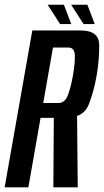

<svg xmlns="http://www.w3.org/2000/svg" viewBox="-50 -806 447 826"><path d="M-30 0 89 -675H296.5Q376 -675 376.8 -612.8Q377.5 -550.5 366 -482.5Q354.5 -415 332 -357Q318 -320.5 281.5 -307L284.5 0H179.5L181.5 -299H124.5L72 0ZM136 -363H202Q229 -363 241.8 -396Q254.5 -429 264 -482Q273 -534.5 272 -568Q271 -601.5 244 -601.5H178ZM309.5 -702.5 256 -785.5H326L357.5 -702.5ZM208.5 -702.5 155 -785.5H225L256.5 -702.5Z"/></svg>

Font: Anybody Condensed Medium
Style: Italic
Weight: 500
Width: 3
Italic angle: -10°
Designer: Tyler Finck
Foundry: Etcetera Type Company
Version: Version 1.010; ttfautohint (v1.8.3) -l 8 -r 50 -G 200 -x 14 